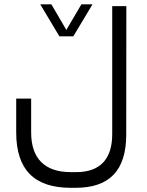

<svg xmlns="http://www.w3.org/2000/svg" viewBox="-20 -665 691 903"><path d="M259.3 -494.1H324.7L415 -644.5H362.8L294.9 -529.3L292 -523.9L289.1 -529.3L221.7 -644.5H169.4ZM126.5 -42.5V-201.2H56.2V-42C56.2 45.4 77.6 110.8 120.1 153.8C162.6 196.8 226.6 218.3 313 218.3H335.4C415.5 218.3 475.1 197.8 514.6 156.2C554.2 114.7 573.7 51.8 573.7 -32.7L574.2 -636.2H507.8V-34.7C507.8 24.4 493.7 68.8 465.3 99.1C436.5 129.4 394.5 144.5 338.9 144.5H313C252 144.5 205.6 128.9 173.8 97.2C142.1 65.4 126.5 19 126.5 -42.5Z"/></svg>

Font: Shabnam FD Light
Style: Regular
Weight: 300
Foundry: DejaVu fonts team - Redesigned by Saber Rastikerdar - Based on Vazir font
Version: Version 5.00;October 20, 2019;FontCreator 12.0.0.2547 64-bit